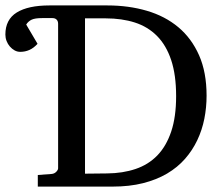

<svg xmlns="http://www.w3.org/2000/svg" viewBox="-36 -691 824 711"><path d="M616.2 -335Q616.2 -413.6 597.9 -468.5Q579.6 -523.4 545.4 -557.9Q511.2 -592.3 463.1 -607.7Q415 -623 356 -623H278.8V-47.9L360.8 -48.8Q418.5 -49.3 465.8 -65.2Q513.2 -81.1 546.4 -115.2Q579.6 -149.4 597.9 -203.6Q616.2 -257.8 616.2 -335ZM729 -336.9Q729 -293 720.7 -251.2Q712.4 -209.5 694.6 -171.9Q676.8 -134.3 649.2 -102.8Q621.6 -71.3 582.8 -48.3Q543.9 -25.4 493.7 -12.7Q443.4 0 380.9 0H104V-43L155.8 -46.9Q165.5 -47.9 172.4 -54.9Q179.2 -62 179.2 -67.9V-603Q179.2 -612.8 173.6 -618.4Q168 -624 158.2 -624H120.1Q93.8 -624 81.3 -618.2Q68.8 -612.3 61 -600.1L103 -528.8Q88.9 -513.2 73 -506.1Q57.1 -499 39.1 -499Q27.8 -499 18.1 -504.4Q8.3 -509.8 0.5 -518.8Q-7.3 -527.8 -11.7 -539.3Q-16.1 -550.8 -16.1 -563Q-16.1 -618.7 26.1 -644.8Q68.4 -670.9 147 -670.9H361.8Q440.4 -670.9 507.8 -651.1Q575.2 -631.3 624.3 -590.3Q673.3 -549.3 701.2 -486.3Q729 -423.3 729 -336.9Z"/></svg>

Font: Charis SIL Am
Style: Regular
Weight: 400
Foundry: SIL International
Version: Version 5.000